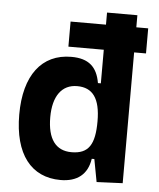

<svg xmlns="http://www.w3.org/2000/svg" viewBox="-53 -778 692 834"><g transform="rotate(5 293.0 -361.0)"><path d="M225.6 -570.3H379.9V-423.8H367.2C355.5 -493.2 318.4 -527.3 242.7 -527.3C113.3 -527.3 38.6 -429.2 38.6 -258.3C38.6 -85.4 113.3 9.8 241.7 9.8C314 9.8 358.9 -24.9 369.1 -93.8H380.4L398.9 4.9L512.2 0V-570.3H564V-679.7H512.2V-732.4H379.9V-679.7H225.6ZM379.9 -258.3C379.9 -157.7 354 -114.7 278.8 -114.7C210 -114.7 173.8 -163.1 173.8 -258.3C173.8 -350.1 211.9 -402.8 278.8 -402.8C346.2 -402.8 379.9 -358.4 379.9 -258.3Z"/></g></svg>

Font: Cascadia Code
Style: Bold
Weight: 700
Monospace: yes
Designer: Aaron Bell
Foundry: Saja Typeworks
Version: Version 2404.023